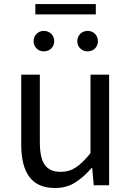

<svg xmlns="http://www.w3.org/2000/svg" viewBox="-20 -910 647 943"><path d="M250.7 13.4Q164.6 13.4 124.5 -40.9Q84.3 -95.1 84.3 -199.3V-543.4H175.7V-210.3Q175.7 -134.6 199.9 -100.3Q224.2 -66 278.3 -66Q319.9 -66 353 -88.1Q386 -110.1 424.5 -157.6V-543.4H515.9V0H440.4L432.9 -85.3H430.1Q392.1 -40.9 349.5 -13.7Q306.9 13.4 250.7 13.4ZM194.9 -657.7Q173.9 -657.7 159.5 -672.1Q145.1 -686.5 145.1 -707.1Q145.1 -729.4 159.5 -743.8Q173.9 -758.2 194.9 -758.2Q217.1 -758.2 231.7 -743.8Q246.3 -729.4 246.3 -707.1Q246.3 -686.5 231.7 -672.1Q217.1 -657.7 194.9 -657.7ZM153.6 -839.2V-890.1H450.6V-839.2ZM410.5 -657.7Q388.8 -657.7 374.2 -672.1Q359.7 -686.5 359.7 -707.1Q359.7 -729.4 374.2 -743.8Q388.8 -758.2 410.5 -758.2Q432.1 -758.2 446.5 -743.8Q460.9 -729.4 460.9 -707.1Q460.9 -686.5 446.5 -672.1Q432.1 -657.7 410.5 -657.7Z"/></svg>

Font: Noto Sans SC Thin
Style: Regular
Weight: 100
Designer: Ryoko NISHIZUKA 西塚涼子 (kana, bopomofo & ideographs); Paul D. Hunt (Latin, Greek & Cyrillic); Sandoll Communications 산돌커뮤니
Foundry: Adobe
Version: Version 2.004-H2;hotconv 1.0.118;makeotfexe 2.5.65603